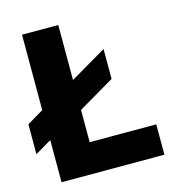

<svg xmlns="http://www.w3.org/2000/svg" viewBox="-105 -790 810 880"><g transform="rotate(-15 300.0 -350.0)"><path d="M79 0V-200L1 -154V-296L79 -342V-700H251V-439L423 -540V-398L251 -297V-144H567V0Z"/></g></svg>

Font: Red Hat Mono
Style: Regular
Weight: 300
Monospace: yes
Designer: Pentagram, MCKL
Foundry: Pentagram, MCKL
Version: Version 1.023